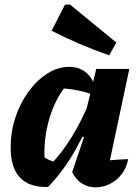

<svg xmlns="http://www.w3.org/2000/svg" viewBox="-20 -802 604 830"><path d="M188 6Q109 9 67.5 -33Q26 -75 26 -166Q26 -232 46.5 -294Q67 -356 103 -405.5Q139 -455 184.5 -484Q230 -513 279 -513Q319 -513 347.5 -492Q376 -471 389 -433L388 -390Q317 -419 224 -421L272 -439Q247 -411 227 -373Q207 -335 194 -291.5Q181 -248 175.5 -202Q170 -156 173 -110L161 -128Q176 -118 192 -110.5Q208 -103 226 -100L205 -97Q251 -146 292 -213Q333 -280 369 -367L394 -342Q354 -239 305 -152Q256 -65 188 6ZM439 -33 412 -104Q441 -108 471.5 -110.5Q502 -113 534 -114Q527 -76 505.5 -48.5Q484 -21 454 -6.5Q424 8 393 8Q361 8 334.5 -8.5Q308 -25 292 -58L343 -209L326 -215L396 -504H539ZM452 -563Q388 -585 326 -611.5Q264 -638 203 -669L261 -782H283L483 -618Z"/></svg>

Font: Piazzolla Thin Black
Style: Italic
Weight: 900
Italic angle: -11.3°
Version: Version 2.005